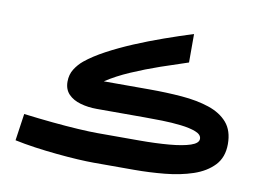

<svg xmlns="http://www.w3.org/2000/svg" viewBox="-71 -740 1142 846"><g transform="rotate(10 500.5 -317.5)"><path d="M575.2 0H395Q366.7 0 323.2 -2.4Q279.8 -4.9 229.5 -9.8Q179.2 -14.6 129.6 -21.7Q80.1 -28.8 39.1 -37.6L56.6 -158.2Q122.6 -149.9 185.5 -143.8Q248.5 -137.7 301.8 -134.5Q355 -131.3 390.1 -131.3H574.7Q649.9 -131.3 709.5 -136.5Q769 -141.6 803.7 -153.3Q838.4 -165 838.4 -184.6Q838.4 -203.6 811.8 -214.1Q785.2 -224.6 744.4 -229.2Q703.6 -233.9 659.9 -234.9Q616.2 -235.8 581.5 -235.8H367.7Q328.6 -235.8 294.7 -245.4Q260.7 -254.9 240.2 -276.1Q219.7 -297.4 219.7 -332Q219.7 -363.8 235.1 -388.2Q250.5 -412.6 272.5 -430.7Q308.6 -460 361.3 -488.3Q414.1 -516.6 476.6 -543Q539.1 -569.3 604.7 -592.5Q670.4 -615.7 732.4 -635.3V-507.8Q676.3 -489.7 611.3 -467.3Q546.4 -444.8 484.9 -418.2Q423.3 -391.6 377 -360.8H581.1Q657.7 -360.8 726.6 -355.2Q795.4 -349.6 848.9 -331.8Q902.3 -314 932.9 -278.6Q963.4 -243.2 963.4 -183.1Q963.4 -124 929 -87.6Q894.5 -51.3 837.9 -32.2Q781.2 -13.2 712.6 -6.6Q644 0 575.2 0Z"/></g></svg>

Font: Vazirmatn UI FD
Style: Bold
Weight: 700
Designer: Saber Rastikerdar
Foundry: Saber Rastikerdar
Version: Version 33.003